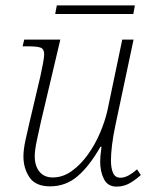

<svg xmlns="http://www.w3.org/2000/svg" viewBox="-20 -683 564 713"><path d="M413 10Q380 10 366 -18Q352 -46 352 -83Q352 -92 353 -104Q354 -116 357 -138H353Q312 -66 268 -28.5Q224 9 166 9Q112 9 89.5 -24.5Q67 -58 67 -102Q67 -127 74.5 -162Q82 -197 89 -226L130 -400Q135 -422 139.5 -446.5Q144 -471 144 -481Q144 -501 131 -506Q118 -511 83 -511H64L70 -536H204L132 -231Q125 -200 117 -162.5Q109 -125 109 -103Q109 -67 126.5 -45.5Q144 -24 176 -24Q213 -24 246 -47.5Q279 -71 306 -108.5Q333 -146 351.5 -189.5Q370 -233 379 -273L434 -536H476L409 -220Q400 -178 396 -144.5Q392 -111 392 -87Q392 -58 400 -40.5Q408 -23 427 -23Q442 -23 457.5 -31.5Q473 -40 489 -54L503 -33Q487 -18 464 -4Q441 10 413 10ZM185 -631 191 -663H481L475 -631Z"/></svg>

Font: Noto Serif ExtraLight
Style: Italic
Weight: 200
Italic angle: -12°
Designer: Monotype Design Team
Foundry: Monotype Imaging Inc.
Version: Version 2.014; ttfautohint (v1.8.4.7-5d5b)